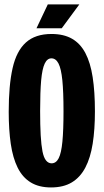

<svg xmlns="http://www.w3.org/2000/svg" viewBox="-20 -823 462 855"><path d="M207.2 11.7Q153.3 11.7 116.8 -10.7Q80.2 -33 58.7 -76.3Q37.2 -119.7 28 -182.2Q18.8 -244.8 18.8 -325.3Q18.8 -443 36.1 -519.5Q53.3 -596 95.3 -633.8Q137.3 -671.7 209.3 -671.7Q264 -671.7 300.9 -650.4Q337.8 -629.2 360.2 -586.7Q382.7 -544.2 392.7 -479.2Q402.7 -414.2 402.7 -327.3Q402.7 -245.8 392.7 -182.8Q382.7 -119.8 360 -76.7Q337.3 -33.5 300 -10.9Q262.7 11.7 207.2 11.7ZM209.8 -95.7Q229.8 -95.7 241.4 -118.5Q253 -141.3 257.9 -192.5Q262.8 -243.7 262.8 -328.5Q262.8 -414.2 257.6 -465.8Q252.3 -517.5 240.5 -540.3Q228.7 -563.2 209 -563.2Q190.3 -563.2 179.2 -540Q168 -516.8 163.3 -465.4Q158.7 -414 158.7 -328.7Q158.7 -265.2 161.2 -220.7Q163.8 -176.2 169.2 -148.8Q174.7 -121.3 185 -108.5Q195.3 -95.7 209.8 -95.7ZM255 -697.2H142.5L192.8 -803.3H333.2Z"/></svg>

Font: Bricolage Grotesque 96pt ExtraBold Condensed
Style: Regular
Weight: 800
Width: 3
Version: Version 1.001;gftools[0.9.33.dev8+g029e19f]